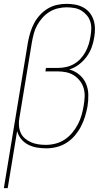

<svg xmlns="http://www.w3.org/2000/svg" viewBox="-40 -763 560 998"><path d="M-20 215 106 -548Q111 -573 118.5 -597Q126 -621 138 -643.5Q150 -666 168 -685.5Q186 -705 208.5 -718.5Q231 -732 256 -737.5Q281 -743 306 -743Q329 -743 351 -739Q373 -735 392.5 -724.5Q412 -714 425.5 -697.5Q439 -681 446 -660Q453 -639 453.5 -616Q454 -593 450 -570Q446 -543 436.5 -517Q427 -491 410 -468Q393 -445 370 -427.5Q347 -410 320 -402Q349 -394 371.5 -375.5Q394 -357 406 -330.5Q418 -304 419 -273Q420 -242 415 -211Q410 -184 402 -157.5Q394 -131 381 -106Q368 -81 349.5 -59Q331 -37 307 -21.5Q283 -6 255.5 1Q228 8 202 8Q176 8 152 4Q128 0 106.5 -11Q85 -22 70 -40.5Q55 -59 49 -82L0 215ZM198 -10Q223 -10 248.5 -16.5Q274 -23 296 -37.5Q318 -52 335.5 -73Q353 -94 365 -117Q377 -140 384 -164.5Q391 -189 395 -214Q399 -237 400 -260Q401 -283 395 -304Q389 -325 375.5 -342.5Q362 -360 344 -371.5Q326 -383 304 -387.5Q282 -392 259 -392H196L199 -410H262Q282 -410 303 -414.5Q324 -419 343 -429.5Q362 -440 377.5 -456.5Q393 -473 403.5 -492Q414 -511 420.5 -531.5Q427 -552 430 -572Q434 -593 434.5 -613Q435 -633 429 -651.5Q423 -670 410.5 -684.5Q398 -699 382 -708.5Q366 -718 346 -721.5Q326 -725 306 -725Q284 -725 261 -719.5Q238 -714 217.5 -701.5Q197 -689 181 -671Q165 -653 153.5 -632.5Q142 -612 136 -589.5Q130 -567 126 -545L61 -151Q57 -131 58.5 -110.5Q60 -90 67.5 -73Q75 -56 89.5 -43.5Q104 -31 121.5 -23.5Q139 -16 158.5 -13Q178 -10 198 -10Z"/></svg>

Font: Iosevka Term Curly Th Obl
Style: Regular
Weight: 100
Italic angle: -9°
Designer: Belleve Invis
Foundry: Belleve Invis
Version: Version 32.3.0